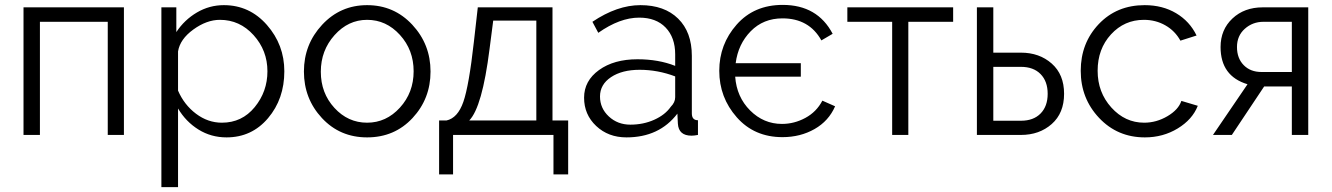

<svg xmlns="http://www.w3.org/2000/svg" viewBox="-20 -551 5438 784"><path d="M486 -521V0H420V-462H143V0H76V-521Z M905 10Q842 10 790.5 -22Q739 -54 707 -108V213H639V-521H700V-420Q733 -470 784 -500Q835 -530 894 -530Q999 -530 1070 -449Q1141 -368 1141 -260Q1141 -147 1074.5 -68.5Q1008 10 905 10ZM886 -50Q968 -50 1020 -113.5Q1072 -177 1072 -260Q1072 -345 1015.5 -407.5Q959 -470 878 -470Q824 -470 769.5 -430.5Q715 -391 707 -341V-181Q732 -123 780.5 -86.5Q829 -50 886 -50Z M1479 10Q1368 10 1294.5 -69Q1221 -148 1221 -259Q1221 -370 1295.5 -450Q1370 -530 1479 -530Q1589 -530 1663.5 -450Q1738 -370 1738 -259Q1738 -148 1664.5 -69Q1591 10 1479 10ZM1479 -470Q1402 -470 1346 -407.5Q1290 -345 1290 -258Q1290 -171 1345.5 -110.5Q1401 -50 1479 -50Q1557 -50 1613 -111.5Q1669 -173 1669 -260Q1669 -347 1613 -408.5Q1557 -470 1479 -470Z M1773 161V-59H1803Q1849 -69 1872 -135Q1895 -201 1915 -380L1931 -521H2236V-59H2300V161H2240V0H1830V161ZM1896 -59H2170V-467H1994L1979 -351Q1949 -113 1896 -59Z M2538 10Q2464 10 2414.5 -36.5Q2365 -83 2365 -152Q2365 -221 2426 -265Q2487 -309 2583 -309Q2669 -309 2737 -282V-329Q2737 -398 2698 -438.5Q2659 -479 2590 -479Q2511 -479 2423 -417L2399 -462Q2500 -530 2595 -530Q2693 -530 2749 -475Q2805 -420 2805 -323V-88Q2805 -60 2830 -60V0Q2814 3 2804 3Q2751 3 2748 -46L2746 -87Q2672 10 2538 10ZM2554 -42Q2607 -42 2651.5 -62Q2696 -82 2719 -115Q2737 -133 2737 -154V-239Q2666 -266 2592 -266Q2520 -266 2475 -236Q2430 -206 2430 -157Q2430 -109 2466 -75.5Q2502 -42 2554 -42Z M3175 9Q3060 9 2988.5 -72Q2917 -153 2917 -262Q2917 -370 2988 -450.5Q3059 -531 3176 -531Q3318 -531 3380 -413L3334 -386Q3284 -476 3175 -476Q3097 -476 3045.5 -423.5Q2994 -371 2984 -293H3250V-238H2982Q2988 -155 3043 -100Q3098 -45 3173 -45Q3223 -45 3268.5 -69.5Q3314 -94 3338 -140L3390 -117Q3364 -57 3306 -24Q3248 9 3175 9Z M3689 -462V0H3623V-462H3440V-521H3872V-462Z M3969 0V-521H4036V-336H4149Q4224 -336 4274.5 -291.5Q4325 -247 4325 -168Q4325 -89 4274.5 -44.5Q4224 0 4149 0ZM4036 -58H4149Q4200 -58 4229 -87.5Q4258 -117 4258 -168Q4258 -219 4229 -248.5Q4200 -278 4149 -278H4036Z M4654 -530Q4727 -530 4782.5 -497Q4838 -464 4866 -406L4800 -385Q4778 -425 4738.5 -447.5Q4699 -470 4651 -470Q4571 -470 4516.5 -410.5Q4462 -351 4462 -262Q4462 -174 4518 -112Q4574 -50 4652 -50Q4702 -50 4747 -76.5Q4792 -103 4804 -139L4871 -119Q4849 -63 4789 -26.5Q4729 10 4655 10Q4543 10 4468 -69.5Q4393 -149 4393 -262Q4393 -375 4466.5 -452.5Q4540 -530 4654 -530Z M4933 0 5074 -207Q4964 -240 4964 -359Q4964 -430 5012.5 -475.5Q5061 -521 5136 -521H5322V0H5255V-198H5142L5010 0ZM5131 -257H5255V-462H5139Q5095 -462 5063 -433.5Q5031 -405 5031 -359Q5031 -313 5058.5 -285Q5086 -257 5131 -257Z"/></svg>

Font: Raleway
Style: Regular
Weight: 400
Designer: Matt McInerney, Pablo Impallari, Rodrigo Fuenzalida
Foundry: Matt McInerney, Pablo Impallari, Rodrigo Fuenzalida
Version: Version 1.000;PS 001.001;hotconv 1.0.56; ttfautohint (v1.5)